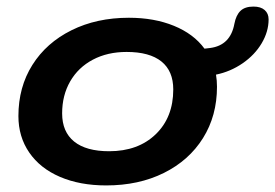

<svg xmlns="http://www.w3.org/2000/svg" viewBox="-20 -554 837 584"><path d="M637 -327Q640 -309 640 -290Q640 -202 597.5 -134Q555 -66 478.5 -28Q402 10 303 10Q223 10 162.5 -16Q102 -42 69 -90Q36 -138 36 -201Q36 -289 78.5 -356.5Q121 -424 197.5 -462Q274 -500 372 -500Q449 -500 509 -475.5Q569 -451 602 -406L619 -408Q681 -416 693 -482Q698 -508 711.5 -521Q725 -534 751 -534Q773 -534 785 -523.5Q797 -513 797 -495Q797 -458 776 -422.5Q755 -387 718 -361.5Q681 -336 637 -327ZM507 -282Q507 -338 471 -367Q435 -396 365 -396Q307 -396 262.5 -372.5Q218 -349 193.5 -306.5Q169 -264 169 -209Q169 -153 205.5 -123.5Q242 -94 312 -94Q400 -94 453.5 -145.5Q507 -197 507 -282Z"/></svg>

Font: Kodchasan
Style: Bold Italic
Weight: 700
Italic angle: -10°
Version: Version 1.000; ttfautohint (v1.6)